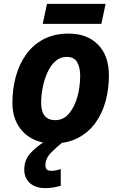

<svg xmlns="http://www.w3.org/2000/svg" viewBox="-20 -729 625 989"><path d="M253 10Q192 10 144.5 -15.5Q97 -41 70.5 -88Q44 -135 44 -200Q44 -272 62 -336.5Q80 -401 116 -450.5Q152 -500 206.5 -528Q261 -556 334 -556Q429 -556 485 -499Q541 -442 541 -340Q541 -271 524 -208Q507 -145 471.5 -96Q436 -47 381.5 -18.5Q327 10 253 10ZM265 -110Q306 -110 334.5 -143Q363 -176 378 -228.5Q393 -281 393 -340Q393 -381 377.5 -408.5Q362 -436 323 -436Q290 -436 265 -413.5Q240 -391 224 -355Q208 -319 200 -278Q192 -237 192 -200Q192 -110 265 -110ZM200 -606 222 -709H524L502 -606ZM213 240Q163 240 134 214Q105 188 105 145Q105 96 134.5 62.5Q164 29 210 0H307Q272 28 243 57.5Q214 87 214 122Q214 151 243 151Q257 151 268.5 148.5Q280 146 293 142V228Q275 233 256 236.5Q237 240 213 240Z"/></svg>

Font: BC Sans
Style: Bold Italic
Weight: 700
Italic angle: -12°
Designer: Monotype Design Team
Province of B.C.
Foundry: Monotype Imaging Inc.
Version: Version 2.000;GOOG;noto-source:20170915:90ef993387c0